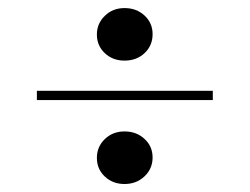

<svg xmlns="http://www.w3.org/2000/svg" viewBox="-20 -544 622 478"><path d="M290 -393.1Q260.7 -393.1 241 -411.6Q221.2 -430.2 221.2 -458Q221.2 -485.4 241 -504.6Q260.7 -523.9 290 -523.9Q319.8 -523.9 339.8 -505.4Q359.9 -486.8 359.9 -459Q359.9 -430.7 340.1 -411.9Q320.3 -393.1 290 -393.1ZM71.8 -294.9V-317.9H509.8V-294.9ZM290 -85.9Q260.7 -85.9 241 -104.5Q221.2 -123 221.2 -150.9Q221.2 -178.7 241 -197.8Q260.7 -216.8 290 -216.8Q319.8 -216.8 339.8 -198.2Q359.9 -179.7 359.9 -151.9Q359.9 -124 339.8 -105Q319.8 -85.9 290 -85.9Z"/></svg>

Font: Display Regular
Style: Bold
Weight: 700
Designer: Latin by Veronika Burian and Jose Scaglione. Greek by Irene Vlachou. Cyrillic by Vera Evstafieva.
Foundry: TypeTogether
Version: Version 3.002